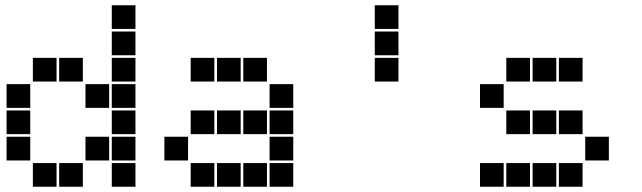

<svg xmlns="http://www.w3.org/2000/svg" viewBox="-20 -715 2440 730"><path d="M406 -695Q405 -695 405 -695Q405 -695 405 -694V-606Q405 -605 405 -605Q405 -605 406 -605H494Q495 -605 495 -605Q495 -605 495 -606V-694Q495 -695 495 -695Q495 -695 494 -695ZM406 -595Q405 -595 405 -595Q405 -595 405 -594V-506Q405 -505 405 -505Q405 -505 406 -505H494Q495 -505 495 -505Q495 -505 495 -506V-594Q495 -595 495 -595Q495 -595 494 -595ZM106 -495Q105 -495 105 -495Q105 -495 105 -494V-406Q105 -405 105 -405Q105 -405 106 -405H194Q195 -405 195 -405Q195 -405 195 -406V-494Q195 -495 195 -495Q195 -495 194 -495ZM206 -495Q205 -495 205 -495Q205 -495 205 -494V-406Q205 -405 205 -405Q205 -405 206 -405H294Q295 -405 295 -405Q295 -405 295 -406V-494Q295 -495 295 -495Q295 -495 294 -495ZM406 -495Q405 -495 405 -495Q405 -495 405 -494V-406Q405 -405 405 -405Q405 -405 406 -405H494Q495 -405 495 -405Q495 -405 495 -406V-494Q495 -495 495 -495Q495 -495 494 -495ZM6 -395Q5 -395 5 -395Q5 -395 5 -394V-306Q5 -305 5 -305Q5 -305 6 -305H94Q95 -305 95 -305Q95 -305 95 -306V-394Q95 -395 95 -395Q95 -395 94 -395ZM306 -395Q305 -395 305 -395Q305 -395 305 -394V-306Q305 -305 305 -305Q305 -305 306 -305H394Q395 -305 395 -305Q395 -305 395 -306V-394Q395 -395 395 -395Q395 -395 394 -395ZM406 -395Q405 -395 405 -395Q405 -395 405 -394V-306Q405 -305 405 -305Q405 -305 406 -305H494Q495 -305 495 -305Q495 -305 495 -306V-394Q495 -395 495 -395Q495 -395 494 -395ZM6 -295Q5 -295 5 -295Q5 -295 5 -294V-206Q5 -205 5 -205Q5 -205 6 -205H94Q95 -205 95 -205Q95 -205 95 -206V-294Q95 -295 95 -295Q95 -295 94 -295ZM406 -295Q405 -295 405 -295Q405 -295 405 -294V-206Q405 -205 405 -205Q405 -205 406 -205H494Q495 -205 495 -205Q495 -205 495 -206V-294Q495 -295 495 -295Q495 -295 494 -295ZM6 -195Q5 -195 5 -195Q5 -195 5 -194V-106Q5 -105 5 -105Q5 -105 6 -105H94Q95 -105 95 -105Q95 -105 95 -106V-194Q95 -195 95 -195Q95 -195 94 -195ZM306 -195Q305 -195 305 -195Q305 -195 305 -194V-106Q305 -105 305 -105Q305 -105 306 -105H394Q395 -105 395 -105Q395 -105 395 -106V-194Q395 -195 395 -195Q395 -195 394 -195ZM406 -195Q405 -195 405 -195Q405 -195 405 -194V-106Q405 -105 405 -105Q405 -105 406 -105H494Q495 -105 495 -105Q495 -105 495 -106V-194Q495 -195 495 -195Q495 -195 494 -195ZM106 -95Q105 -95 105 -95Q105 -95 105 -94V-6Q105 -5 105 -5Q105 -5 106 -5H194Q195 -5 195 -5Q195 -5 195 -6V-94Q195 -95 195 -95Q195 -95 194 -95ZM206 -95Q205 -95 205 -95Q205 -95 205 -94V-6Q205 -5 205 -5Q205 -5 206 -5H294Q295 -5 295 -5Q295 -5 295 -6V-94Q295 -95 295 -95Q295 -95 294 -95ZM406 -95Q405 -95 405 -95Q405 -95 405 -94V-6Q405 -5 405 -5Q405 -5 406 -5H494Q495 -5 495 -5Q495 -5 495 -6V-94Q495 -95 495 -95Q495 -95 494 -95Z M706 -495Q705 -495 705 -495Q705 -495 705 -494V-406Q705 -405 705 -405Q705 -405 706 -405H794Q795 -405 795 -405Q795 -405 795 -406V-494Q795 -495 795 -495Q795 -495 794 -495ZM806 -495Q805 -495 805 -495Q805 -495 805 -494V-406Q805 -405 805 -405Q805 -405 806 -405H894Q895 -405 895 -405Q895 -405 895 -406V-494Q895 -495 895 -495Q895 -495 894 -495ZM906 -495Q905 -495 905 -495Q905 -495 905 -494V-406Q905 -405 905 -405Q905 -405 906 -405H994Q995 -405 995 -405Q995 -405 995 -406V-494Q995 -495 995 -495Q995 -495 994 -495ZM1006 -395Q1005 -395 1005 -395Q1005 -395 1005 -394V-306Q1005 -305 1005 -305Q1005 -305 1006 -305H1094Q1095 -305 1095 -305Q1095 -305 1095 -306V-394Q1095 -395 1095 -395Q1095 -395 1094 -395ZM706 -295Q705 -295 705 -295Q705 -295 705 -294V-206Q705 -205 705 -205Q705 -205 706 -205H794Q795 -205 795 -205Q795 -205 795 -206V-294Q795 -295 795 -295Q795 -295 794 -295ZM806 -295Q805 -295 805 -295Q805 -295 805 -294V-206Q805 -205 805 -205Q805 -205 806 -205H894Q895 -205 895 -205Q895 -205 895 -206V-294Q895 -295 895 -295Q895 -295 894 -295ZM906 -295Q905 -295 905 -295Q905 -295 905 -294V-206Q905 -205 905 -205Q905 -205 906 -205H994Q995 -205 995 -205Q995 -205 995 -206V-294Q995 -295 995 -295Q995 -295 994 -295ZM1006 -295Q1005 -295 1005 -295Q1005 -295 1005 -294V-206Q1005 -205 1005 -205Q1005 -205 1006 -205H1094Q1095 -205 1095 -205Q1095 -205 1095 -206V-294Q1095 -295 1095 -295Q1095 -295 1094 -295ZM606 -195Q605 -195 605 -195Q605 -195 605 -194V-106Q605 -105 605 -105Q605 -105 606 -105H694Q695 -105 695 -105Q695 -105 695 -106V-194Q695 -195 695 -195Q695 -195 694 -195ZM1006 -195Q1005 -195 1005 -195Q1005 -195 1005 -194V-106Q1005 -105 1005 -105Q1005 -105 1006 -105H1094Q1095 -105 1095 -105Q1095 -105 1095 -106V-194Q1095 -195 1095 -195Q1095 -195 1094 -195ZM706 -95Q705 -95 705 -95Q705 -95 705 -94V-6Q705 -5 705 -5Q705 -5 706 -5H794Q795 -5 795 -5Q795 -5 795 -6V-94Q795 -95 795 -95Q795 -95 794 -95ZM806 -95Q805 -95 805 -95Q805 -95 805 -94V-6Q805 -5 805 -5Q805 -5 806 -5H894Q895 -5 895 -5Q895 -5 895 -6V-94Q895 -95 895 -95Q895 -95 894 -95ZM906 -95Q905 -95 905 -95Q905 -95 905 -94V-6Q905 -5 905 -5Q905 -5 906 -5H994Q995 -5 995 -5Q995 -5 995 -6V-94Q995 -95 995 -95Q995 -95 994 -95ZM1006 -95Q1005 -95 1005 -95Q1005 -95 1005 -94V-6Q1005 -5 1005 -5Q1005 -5 1006 -5H1094Q1095 -5 1095 -5Q1095 -5 1095 -6V-94Q1095 -95 1095 -95Q1095 -95 1094 -95Z M1406 -695Q1405 -695 1405 -695Q1405 -695 1405 -694V-606Q1405 -605 1405 -605Q1405 -605 1406 -605H1494Q1495 -605 1495 -605Q1495 -605 1495 -606V-694Q1495 -695 1495 -695Q1495 -695 1494 -695ZM1406 -595Q1405 -595 1405 -595Q1405 -595 1405 -594V-506Q1405 -505 1405 -505Q1405 -505 1406 -505H1494Q1495 -505 1495 -505Q1495 -505 1495 -506V-594Q1495 -595 1495 -595Q1495 -595 1494 -595ZM1406 -495Q1405 -495 1405 -495Q1405 -495 1405 -494V-406Q1405 -405 1405 -405Q1405 -405 1406 -405H1494Q1495 -405 1495 -405Q1495 -405 1495 -406V-494Q1495 -495 1495 -495Q1495 -495 1494 -495Z M1906 -495Q1905 -495 1905 -495Q1905 -495 1905 -494V-406Q1905 -405 1905 -405Q1905 -405 1906 -405H1994Q1995 -405 1995 -405Q1995 -405 1995 -406V-494Q1995 -495 1995 -495Q1995 -495 1994 -495ZM2006 -495Q2005 -495 2005 -495Q2005 -495 2005 -494V-406Q2005 -405 2005 -405Q2005 -405 2006 -405H2094Q2095 -405 2095 -405Q2095 -405 2095 -406V-494Q2095 -495 2095 -495Q2095 -495 2094 -495ZM2106 -495Q2105 -495 2105 -495Q2105 -495 2105 -494V-406Q2105 -405 2105 -405Q2105 -405 2106 -405H2194Q2195 -405 2195 -405Q2195 -405 2195 -406V-494Q2195 -495 2195 -495Q2195 -495 2194 -495ZM1806 -395Q1805 -395 1805 -395Q1805 -395 1805 -394V-306Q1805 -305 1805 -305Q1805 -305 1806 -305H1894Q1895 -305 1895 -305Q1895 -305 1895 -306V-394Q1895 -395 1895 -395Q1895 -395 1894 -395ZM1906 -295Q1905 -295 1905 -295Q1905 -295 1905 -294V-206Q1905 -205 1905 -205Q1905 -205 1906 -205H1994Q1995 -205 1995 -205Q1995 -205 1995 -206V-294Q1995 -295 1995 -295Q1995 -295 1994 -295ZM2006 -295Q2005 -295 2005 -295Q2005 -295 2005 -294V-206Q2005 -205 2005 -205Q2005 -205 2006 -205H2094Q2095 -205 2095 -205Q2095 -205 2095 -206V-294Q2095 -295 2095 -295Q2095 -295 2094 -295ZM2106 -295Q2105 -295 2105 -295Q2105 -295 2105 -294V-206Q2105 -205 2105 -205Q2105 -205 2106 -205H2194Q2195 -205 2195 -205Q2195 -205 2195 -206V-294Q2195 -295 2195 -295Q2195 -295 2194 -295ZM2206 -195Q2205 -195 2205 -195Q2205 -195 2205 -194V-106Q2205 -105 2205 -105Q2205 -105 2206 -105H2294Q2295 -105 2295 -105Q2295 -105 2295 -106V-194Q2295 -195 2295 -195Q2295 -195 2294 -195ZM1806 -95Q1805 -95 1805 -95Q1805 -95 1805 -94V-6Q1805 -5 1805 -5Q1805 -5 1806 -5H1894Q1895 -5 1895 -5Q1895 -5 1895 -6V-94Q1895 -95 1895 -95Q1895 -95 1894 -95ZM1906 -95Q1905 -95 1905 -95Q1905 -95 1905 -94V-6Q1905 -5 1905 -5Q1905 -5 1906 -5H1994Q1995 -5 1995 -5Q1995 -5 1995 -6V-94Q1995 -95 1995 -95Q1995 -95 1994 -95ZM2006 -95Q2005 -95 2005 -95Q2005 -95 2005 -94V-6Q2005 -5 2005 -5Q2005 -5 2006 -5H2094Q2095 -5 2095 -5Q2095 -5 2095 -6V-94Q2095 -95 2095 -95Q2095 -95 2094 -95ZM2106 -95Q2105 -95 2105 -95Q2105 -95 2105 -94V-6Q2105 -5 2105 -5Q2105 -5 2106 -5H2194Q2195 -5 2195 -5Q2195 -5 2195 -6V-94Q2195 -95 2195 -95Q2195 -95 2194 -95Z"/></svg>

Font: Doto Black
Style: Regular
Weight: 900
Monospace: yes
Version: Version 1.000